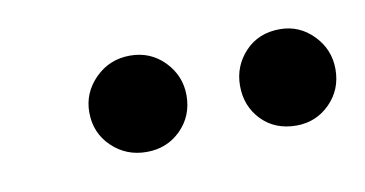

<svg xmlns="http://www.w3.org/2000/svg" viewBox="-30 -729 403 212"><g transform="rotate(-10 171.5 -623.0)"><path d="M122 -569Q99 -569 83 -584.5Q67 -600 67 -623Q67 -645 83 -661Q99 -677 122 -677Q145 -677 160.5 -661Q176 -645 176 -623Q176 -600 160.5 -584.5Q145 -569 122 -569ZM290 -569Q266 -569 251 -584.5Q236 -600 236 -623Q236 -645 251 -661Q266 -677 290 -677Q312 -677 327.5 -661Q343 -645 343 -623Q343 -600 327.5 -584.5Q312 -569 290 -569Z"/></g></svg>

Font: DM Sans 24pt Medium
Style: Italic
Weight: 500
Italic angle: -10°
Designer: Colophon Foundry, Jonny Pinhorn
Foundry: Colophon Foundry
Version: Version 4.004;gftools[0.9.30]